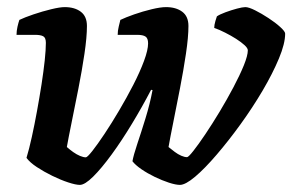

<svg xmlns="http://www.w3.org/2000/svg" viewBox="-20 -520 822 540"><path d="M204.5 0Q193 0 171.8 -7Q150.5 -14 127 -25.5Q103.5 -37 83.8 -50Q64 -63 54.5 -76Q62 -100.5 69.5 -134.8Q77 -169 84 -207.2Q91 -245.5 96.8 -282.5Q102.5 -319.5 105.8 -350Q109 -380.5 109 -399.5Q109 -414 101.5 -418Q94 -422 79 -422H26.5Q26.5 -433 29.2 -445Q32 -457 34.5 -464Q49 -471 74 -479.5Q99 -488 123.8 -494Q148.5 -500 162 -500Q190 -500 207.2 -487Q224.5 -474 224.5 -447Q224.5 -415.5 217.5 -368.5Q210.5 -321.5 200.5 -270.8Q190.5 -220 181.5 -176Q172.5 -132 168 -106.5Q176.5 -99 186 -92.2Q195.5 -85.5 205 -81.5Q214.5 -77.5 221.5 -77.5Q225.5 -77.5 239.8 -95.5Q254 -113.5 274 -143.5Q294 -173.5 315.2 -209.5Q336.5 -245.5 355 -281.5Q373.5 -317.5 385 -348.5Q396.5 -379.5 396.5 -398Q396.5 -412.5 389.2 -417.2Q382 -422 366 -422H311Q311 -433.5 314 -445.5Q317 -457.5 318.5 -464Q333 -471 357.2 -479.5Q381.5 -488 406.5 -494Q431.5 -500 447 -500Q475 -500 492.5 -487Q510 -474 510 -447Q510 -416 503 -369Q496 -322 486.2 -271.5Q476.5 -221 467.5 -176.8Q458.5 -132.5 454 -106.5Q462.5 -99.5 471.5 -92.8Q480.5 -86 489.8 -82Q499 -78 506 -78Q510 -78 524 -95.8Q538 -113.5 557.5 -142.5Q577 -171.5 597.8 -206Q618.5 -240.5 636.5 -274.5Q654.5 -308.5 665.8 -336.2Q677 -364 677 -378.5Q677 -384.5 667.8 -393Q658.5 -401.5 644 -410.8Q629.5 -420 613.2 -428.2Q597 -436.5 582.5 -441.5Q582.5 -449.5 585.8 -460.8Q589 -472 590 -474Q598 -479.5 614.2 -485.5Q630.5 -491.5 646.5 -495.8Q662.5 -500 670 -500Q679.5 -500 697.5 -491Q715.5 -482 735 -469.2Q754.5 -456.5 768.2 -444Q782 -431.5 782 -425.5Q782 -397.5 764.5 -355.5Q747 -313.5 718.8 -265.5Q690.5 -217.5 656.5 -170.5Q622.5 -123.5 589.2 -84.8Q556 -46 528.8 -23Q501.5 0 486 0Q474.5 0 455.2 -6.2Q436 -12.5 415.2 -22.5Q394.5 -32.5 377.5 -44.2Q360.5 -56 352.5 -66.5Q355.5 -83.5 366.2 -115.5Q377 -147.5 389.2 -187.2Q401.5 -227 409 -266.5L405 -267.5Q380 -219.5 351.2 -172Q322.5 -124.5 294 -85.5Q265.5 -46.5 242 -23.2Q218.5 0 204.5 0Z"/></svg>

Font: Texturina Medium
Style: Italic
Weight: 500
Italic angle: -11°
Designer: Guillermo Torres Carreño
Foundry: Omnibus-Type
Version: Version 1.002